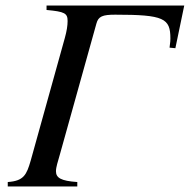

<svg xmlns="http://www.w3.org/2000/svg" viewBox="-20 -673 685 693"><path d="M645 -653H148V-637C214 -631 224 -625 224 -597C224 -581 221 -561 214 -536L91 -94C76 -42 66 -20 8 -16V0H259V-16C200 -20 182 -31 182 -55C182 -70 189 -90 196 -115L328 -588C335 -614 350 -620 396 -620C572 -620 595 -607 595 -534C595 -528 595 -523 592 -501L613 -499Z"/></svg>

Font: STIXGeneral
Style: Italic
Weight: 400
Italic angle: -16.33°
Designer: MicroPress Inc., with final additions and corrections provided by Coen Hoffman, Elsevier (retired)
Version: Version 1.1.0